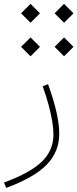

<svg xmlns="http://www.w3.org/2000/svg" viewBox="-99 -692 392 973"><path d="M7.8 -454.6 55.7 -406.7 103.5 -454.6 55.7 -502.4ZM177.7 -454.6 225.6 -406.7 273.4 -454.6 225.6 -502.4ZM177.7 -624.5 225.6 -576.7 273.4 -624.5 225.6 -672.4ZM7.8 -624.5 55.7 -576.7 103.5 -624.5 55.7 -672.4ZM117.2 -254.9Q135.3 -205.1 147.2 -160.4Q159.2 -115.7 165.5 -78.1Q171.9 -40.5 171.9 -10.7Q171.9 69.8 113.5 126.7Q55.2 183.6 -78.6 232.9L-67.9 260.3Q73.2 208.5 137.2 143.1Q201.2 77.6 201.2 -14.2Q201.2 -62 187 -124.5Q172.9 -187 144.5 -265.6Z"/></svg>

Font: Estedad-FD VF
Style: Regular
Weight: 100
Designer: Amin Abedi
Version: Version 7.3